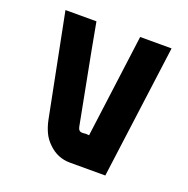

<svg xmlns="http://www.w3.org/2000/svg" viewBox="-113 -719 811 827"><g transform="rotate(20 293.0 -306.0)"><path d="M293 0Q235 0 193 -42Q172 -62 160.5 -87Q149 -112 143 -141L50 -611H192Q194 -599 215 -486.5Q236 -374 278 -158Q282 -139 298 -139Q300 -139 303.5 -139Q307 -139 314 -140Q315 -140 318.5 -140Q322 -140 330 -139L392 -612H536L455 0Z"/></g></svg>

Font: Covid19
Style: Regular
Weight: 400
Designer: Peter Wiegel
Foundry: (c) CAT - Ing. Peter Wiegel.  for Rudolf Maass + Partner GmbH
Version: Version 001.000